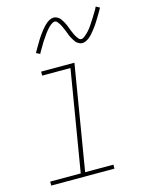

<svg xmlns="http://www.w3.org/2000/svg" viewBox="-113 -816 677 886"><g transform="rotate(-15 225.0 -373.0)"><path d="M20 0V-19H166L246 -501H111V-520H270L187 -19H322V0ZM329 -598Q323 -598 317 -600.5Q311 -603 306 -606.5Q301 -610 297.5 -615Q294 -620 291 -625Q288 -630 285 -635Q282 -640 279.5 -645.5Q277 -651 275 -657Q273 -663 270.5 -669Q268 -675 265.5 -681Q263 -687 260.5 -692.5Q258 -698 255.5 -702.5Q253 -707 249 -713Q245 -719 241 -723Q237 -727 231 -727Q226 -727 221.5 -724.5Q217 -722 213.5 -719.5Q210 -717 206 -713.5Q202 -710 197.5 -705Q193 -700 191 -697.5Q189 -695 186.5 -692Q184 -689 181.5 -685.5Q179 -682 176.5 -678.5Q174 -675 171.5 -671Q169 -667 166 -663Q163 -659 160 -654.5Q157 -650 154 -645Q151 -640 148 -634.5Q145 -629 141.5 -623.5Q138 -618 134.5 -612Q131 -606 128 -600L110 -609Q116 -620 122 -630Q128 -640 133.5 -649.5Q139 -659 144 -667Q149 -675 154 -682Q159 -689 163.5 -695Q168 -701 172.5 -706.5Q177 -712 184 -719.5Q191 -727 198 -732.5Q205 -738 213.5 -742Q222 -746 231 -746Q237 -746 243 -743.5Q249 -741 254 -737.5Q259 -734 262.5 -729Q266 -724 269 -719.5Q272 -715 275 -709.5Q278 -704 280.5 -698.5Q283 -693 285 -687.5Q287 -682 289.5 -675.5Q292 -669 294.5 -663Q297 -657 299.5 -651.5Q302 -646 304.5 -641.5Q307 -637 311 -631Q315 -625 319 -621Q323 -617 329 -617Q334 -617 338.5 -619.5Q343 -622 346.5 -625Q350 -628 354 -631.5Q358 -635 362.5 -639.5Q367 -644 369 -646.5Q371 -649 373.5 -652Q376 -655 378.5 -658.5Q381 -662 383.5 -665.5Q386 -669 388.5 -673Q391 -677 394 -681.5Q397 -686 400 -690.5Q403 -695 406 -700Q409 -705 412 -710Q415 -715 418.5 -720.5Q422 -726 425.5 -732Q429 -738 432 -745L450 -735Q444 -724 438 -714Q432 -704 426.5 -695Q421 -686 416 -678Q411 -670 406 -662.5Q401 -655 396 -649Q391 -643 387 -637.5Q383 -632 376 -624.5Q369 -617 362 -611.5Q355 -606 346.5 -602Q338 -598 329 -598Z"/></g></svg>

Font: Iosevka Etoile Thin Oblique
Style: Regular
Weight: 100
Italic angle: -9°
Designer: Belleve Invis
Foundry: Belleve Invis
Version: Version 15.5.2; ttfautohint (v1.8.4)